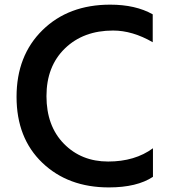

<svg xmlns="http://www.w3.org/2000/svg" viewBox="-20 -777 733 833"><path d="M458 -756.8Q568.4 -756.8 642.6 -714.8V-593.8Q554.7 -644.5 470.7 -644.5Q341.8 -644.5 261.7 -566.9Q181.6 -489.3 181.6 -359.9Q181.6 -230.5 257.3 -153.3Q333 -76.2 449.2 -76.2Q565.4 -76.2 643.6 -133.8V-9.8Q574.2 36.1 452.1 36.1Q275.4 36.1 163.6 -70.8Q51.8 -177.7 51.8 -356.9Q51.8 -536.1 164.6 -646.5Q277.3 -756.8 458 -756.8Z"/></svg>

Font: GenEi M Gothic v2 Medium
Style: Regular
Weight: 500
Version: Version 2.0